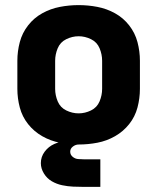

<svg xmlns="http://www.w3.org/2000/svg" viewBox="-20 -558 616 752"><path d="M288 8Q325 8 361.5 1Q398 -6 430.5 -24.5Q463 -43 486 -72Q509 -101 518.5 -137Q528 -173 528 -210V-320Q528 -357 518.5 -393Q509 -429 486 -458.5Q463 -488 430.5 -506Q398 -524 361.5 -531Q325 -538 288 -538Q251 -538 214.5 -531Q178 -524 145.5 -506Q113 -488 90 -458.5Q67 -429 57.5 -393Q48 -357 48 -320V-210Q48 -173 57.5 -137Q67 -101 90 -72Q113 -43 145.5 -24.5Q178 -6 214.5 1Q251 8 288 8ZM288 -114Q263 -114 239.5 -125.5Q216 -137 206 -161Q196 -185 196 -210V-320Q196 -345 206 -369Q216 -393 239.5 -404.5Q263 -416 288 -416Q313 -416 336.5 -404.5Q360 -393 370 -369Q380 -345 380 -320V-210Q380 -185 370 -161Q360 -137 336.5 -125.5Q313 -114 288 -114ZM310 174H311Q311 174 311 174Q311 174 312 174H373V66H313Q312 66 311 66Q310 66 309 66Q298 66 286 65Q274 64 264.5 56Q255 48 255 36Q255 24 265.5 16Q276 8 288 8V-9Q264 -9 239.5 -6.5Q215 -4 192.5 6Q170 16 155 36Q140 56 140 81Q140 102 152 121.5Q164 141 183 152Q202 163 223.5 167.5Q245 172 266.5 173Q288 174 310 174Z"/></svg>

Font: Iosevka Sparkle Heavy
Style: Regular
Weight: 900
Designer: Belleve Invis
Foundry: Belleve Invis
Version: Version 4.5.0; ttfautohint (v1.8.3)